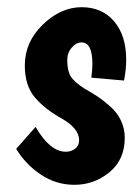

<svg xmlns="http://www.w3.org/2000/svg" viewBox="-20 -493 387 534"><path d="M234 -277Q237 -300 237 -315Q237 -375 207 -375Q192 -375 179.5 -360.5Q167 -346 167 -326Q167 -297 176.5 -281Q186 -265 216 -246Q237 -234 251.5 -224.5Q266 -215 286 -197.5Q306 -180 316.5 -157.5Q327 -135 327 -110Q327 -49 284.5 -14Q242 21 187 21Q136 21 93.5 -7.5Q51 -36 25 -79L79 -140Q119 -71 163 -71Q178 -71 189 -79.5Q200 -88 200 -103Q200 -135 154 -162Q105 -189 77 -222Q49 -255 49 -311Q49 -376 99 -424.5Q149 -473 207 -473Q264 -473 297.5 -433.5Q331 -394 331 -327Q331 -300 325 -269Z"/></svg>

Font: Boogaloo
Style: Regular
Weight: 400
Designer: John Vargas Beltran
Foundry: John Vargas Beltran
Version: Version 1.001